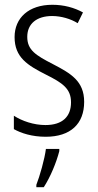

<svg xmlns="http://www.w3.org/2000/svg" viewBox="-20 -655 408 803"><path d="M332 -229C332 -316 276 -348 201 -387C129 -424 94 -446 94 -501C94 -556 134 -588 198 -588C236 -588 276 -576 305 -558L327 -603C291 -623 247 -635 199 -635C100 -635 41 -580 41 -500C41 -415 95 -382 172 -343C242 -308 277 -284 277 -227C277 -168 242 -132 170 -132C121 -132 72 -149 38 -171V-115C68 -98 114 -83 171 -83C275 -83 332 -137 332 -229ZM228 -23V-32H172C167 9 146 83 132 118V128H163C191 85 216 24 228 -23Z"/></svg>

Font: Noto Sans Telugu UI Condensed Light
Style: Regular
Weight: 300
Width: 3
Designer: Jelle Bosma - Monotype Design Team
Foundry: Monotype Imaging Inc.
Version: Version 2.005